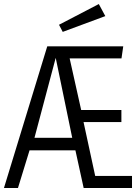

<svg xmlns="http://www.w3.org/2000/svg" viewBox="-32 -935 677 955"><path d="M384.1 0 343.1 -187.2H114.9L57.4 0H-12.3L203.1 -704.6H581L572.3 -644.6H314.4L371.8 -387.7H571.8V-327.7H383.6L441.5 -60H624.6V0ZM245.1 -647.2 139.5 -249.7H327.2ZM261.5 -811.8 459.5 -914.9 491.8 -854.9 280 -776.4Z"/></svg>

Font: Fira Code Fixed Light
Style: Regular
Weight: 300
Monospace: yes
Designer: Carrois Corporate, Edenspiekermann AG, Nikita Prokopov
Foundry: Carrois Corporate, Edenspiekermann AG, Nikita Prokopov
Version: Version 5.002